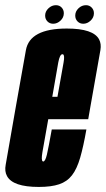

<svg xmlns="http://www.w3.org/2000/svg" viewBox="-49 -716 408 740"><path d="M100.5 4.5Q0.5 4.5 -22 -37.5Q-32 -55.5 -27 -81.5Q-12 -167 11 -299Q36 -439 50.8 -522.5Q65.5 -606 208.5 -606Q311 -606 333 -564Q342 -547 338 -523Q323 -440.5 299 -302.5Q294.5 -278 291 -256.5H137Q119.5 -158.5 114.5 -129.5Q109 -97 116 -94Q116.5 -93.5 117.5 -93.5Q125.5 -93.5 131.8 -120.2Q138 -147 150.5 -217H284Q272.5 -151.5 260 -108.2Q247.5 -65 228.5 -40.5Q209.5 -16 179 -5.8Q148.5 4.5 100.5 4.5ZM152.5 -343H172.5Q190.5 -444 196 -475Q201 -503 194 -506.5Q193 -507 191.5 -507Q181.5 -507 175.5 -475Q170.5 -447.5 152.5 -343ZM156 -624.5Q142.5 -624.5 133.8 -633.5Q125 -642.5 125 -656Q125 -672 137.8 -684Q150.5 -696 166.5 -696Q180 -696 188.5 -687Q197 -678 197 -665Q197 -648.5 184.2 -636.5Q171.5 -624.5 156 -624.5ZM272 -624.5Q258.5 -624.5 249.8 -633.5Q241 -642.5 241 -656Q241 -672 253.5 -684Q266 -696 282.5 -696Q295.5 -696 304.2 -687Q313 -678 313 -665Q313 -648.5 300.2 -636.5Q287.5 -624.5 272 -624.5Z"/></svg>

Font: Anybody UltraCondensed Regular
Style: Bold Italic
Weight: 700
Width: 1
Italic angle: -10°
Designer: Tyler Finck
Foundry: Etcetera Type Company
Version: Version 1.010; ttfautohint (v1.8.3) -l 8 -r 50 -G 200 -x 14 